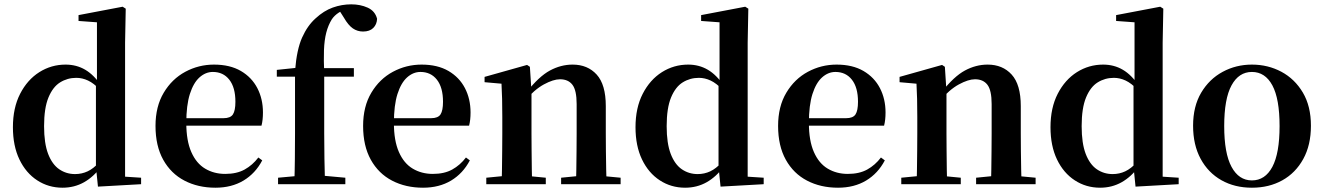

<svg xmlns="http://www.w3.org/2000/svg" viewBox="-20 -850 6109 886"><path d="M268.5 16.2Q204 16.2 151.9 -17.7Q99.7 -51.5 69.6 -114.2Q39.6 -176.8 39.6 -263.1Q39.6 -352.4 72.9 -417.2Q106.2 -482 161.4 -517Q216.7 -551.9 282.5 -551.9Q332.9 -551.9 373.4 -528.1Q413.8 -504.4 447.8 -453.6H457.1L440.3 -436.8Q412.9 -465.9 386.3 -478.3Q359.7 -490.8 331.9 -490.8Q291.2 -490.8 257.5 -469.9Q223.9 -449.1 203.6 -400.1Q183.4 -351.2 183.4 -267.7Q183.4 -188.6 202.1 -139.8Q220.9 -91.1 253.4 -68.9Q285.9 -46.7 326.3 -46.7Q357.5 -46.7 384.5 -59.4Q411.5 -72.1 437.8 -100.9L456.6 -80.8H446.1Q412.8 -34.5 368 -9.1Q323.1 16.2 268.5 16.2ZM432 11.2 422.7 -81.1V-83.3V-457.2L427.4 -468.4V-747.1L342.4 -753.3V-780.3L545.9 -819L560.2 -810L557.2 -652.7V-34.7L631.1 -29.9V0Z M974.2 16.2Q893.8 16.2 831.2 -16.5Q768.6 -49.1 733.1 -113Q697.6 -176.9 697.6 -268.8Q697.6 -358.8 735.6 -422.2Q773.5 -485.7 835.2 -518.8Q896.9 -551.9 967.4 -551.9Q1041.1 -551.9 1091.5 -522.5Q1141.8 -493.1 1167.6 -443.2Q1193.4 -393.3 1193.4 -330.9Q1193.4 -296.1 1186.7 -270.2H756.1V-304.6H1011.4Q1043.5 -304.6 1054.9 -322.2Q1066.3 -339.8 1066.3 -380.4Q1066.3 -446.3 1038.2 -482.2Q1010.1 -518 962.1 -518Q928.7 -518 900.6 -492.9Q872.6 -467.8 856.1 -416Q839.7 -364.1 839.7 -282.7Q839.7 -200.5 862.9 -148.2Q886 -95.8 926.8 -71.7Q967.5 -47.5 1019.4 -47.5Q1072.4 -47.5 1108.9 -67.7Q1145.3 -87.9 1172.2 -123.2L1190.1 -109.9Q1158.6 -49.8 1103.7 -16.8Q1048.7 16.2 974.2 16.2Z M1263.1 0V-29.9L1376.4 -40.2H1460.5L1573.6 -29.9V0ZM1338.1 0Q1340.1 -58.2 1340.7 -117.4Q1341.4 -176.6 1341.4 -234.8V-496.1H1257.4V-527.5L1388.5 -541.2L1341.1 -516.1L1341.8 -526.6Q1349.5 -621.9 1374.2 -677Q1399 -732.1 1436.3 -765.3Q1474.1 -800.3 1515.7 -815.2Q1557.3 -830 1600.8 -830Q1642.8 -830 1676.9 -814.6Q1710.9 -799.1 1720.1 -763.3Q1719.1 -737.6 1702.5 -721Q1685.9 -704.5 1655.2 -704.5Q1629.4 -704.5 1608.3 -718.9Q1587.2 -733.4 1566.9 -768.6L1541.9 -808V-817H1588.9V-808.7Q1564 -805.2 1543.6 -792Q1523.1 -778.7 1511.3 -761Q1494.5 -734 1485.6 -699.4Q1476.7 -664.8 1475 -618.6Q1473.4 -572.4 1476.1 -511.3V-234.8Q1476.1 -176.6 1477.1 -117.4Q1478.1 -58.2 1479.8 0ZM1409.6 -496.1V-535.7H1613V-496.1Z M1932.2 16.2Q1851.8 16.2 1789.2 -16.5Q1726.6 -49.1 1691.1 -113Q1655.6 -176.9 1655.6 -268.8Q1655.6 -358.8 1693.6 -422.2Q1731.5 -485.7 1793.2 -518.8Q1854.9 -551.9 1925.4 -551.9Q1999.1 -551.9 2049.5 -522.5Q2099.8 -493.1 2125.6 -443.2Q2151.4 -393.3 2151.4 -330.9Q2151.4 -296.1 2144.7 -270.2H1714.1V-304.6H1969.4Q2001.5 -304.6 2012.9 -322.2Q2024.3 -339.8 2024.3 -380.4Q2024.3 -446.3 1996.2 -482.2Q1968.1 -518 1920.1 -518Q1886.7 -518 1858.6 -492.9Q1830.6 -467.8 1814.1 -416Q1797.7 -364.1 1797.7 -282.7Q1797.7 -200.5 1820.9 -148.2Q1844 -95.8 1884.8 -71.7Q1925.5 -47.5 1977.4 -47.5Q2030.4 -47.5 2066.9 -67.7Q2103.3 -87.9 2130.2 -123.2L2148.1 -109.9Q2116.6 -49.8 2061.7 -16.8Q2006.7 16.2 1932.2 16.2Z M2224 0V-29.9L2329.6 -40.2H2392.7L2498.6 -29.9V0ZM2294.2 0Q2295.9 -25.5 2296.4 -67.4Q2296.9 -109.4 2297.4 -154.8Q2297.9 -200.3 2297.9 -234.8V-310.2Q2297.9 -360 2297 -393.7Q2296.2 -427.5 2294.2 -463.8L2216.1 -470.7V-495.2L2412.2 -550.4L2425.2 -541.7L2432.6 -428V-425.6V-234.8Q2432.6 -200.3 2433.1 -154.8Q2433.6 -109.4 2434.1 -67.4Q2434.6 -25.5 2435.6 0ZM2569.3 0V-29.9L2673.2 -40.2H2735.8L2843.9 -29.9V0ZM2638 0Q2639 -25.5 2639.5 -66.9Q2640 -108.4 2640.5 -153.8Q2641 -199.3 2641 -234.8V-369.8Q2641 -433.2 2621.6 -458.7Q2602.2 -484.2 2564.2 -484.2Q2533.6 -484.2 2489.8 -460.5Q2446.1 -436.8 2400.5 -383.3L2395.6 -425.7H2410.9Q2467.1 -497.3 2517.7 -524.6Q2568.3 -551.9 2622.5 -551.9Q2691.6 -551.9 2733.5 -505.8Q2775.5 -459.6 2775.5 -360.5V-234.8Q2775.5 -199.3 2776 -153.8Q2776.5 -108.4 2777.3 -66.9Q2778.2 -25.5 2779.2 0Z M3141.5 16.2Q3077 16.2 3024.9 -17.7Q2972.7 -51.5 2942.6 -114.2Q2912.6 -176.8 2912.6 -263.1Q2912.6 -352.4 2945.9 -417.2Q2979.2 -482 3034.4 -517Q3089.7 -551.9 3155.5 -551.9Q3205.9 -551.9 3246.4 -528.1Q3286.8 -504.4 3320.8 -453.6H3330.1L3313.3 -436.8Q3285.9 -465.9 3259.3 -478.3Q3232.7 -490.8 3204.9 -490.8Q3164.2 -490.8 3130.5 -469.9Q3096.9 -449.1 3076.6 -400.1Q3056.4 -351.2 3056.4 -267.7Q3056.4 -188.6 3075.1 -139.8Q3093.9 -91.1 3126.4 -68.9Q3158.9 -46.7 3199.3 -46.7Q3230.5 -46.7 3257.5 -59.4Q3284.5 -72.1 3310.8 -100.9L3329.6 -80.8H3319.1Q3285.8 -34.5 3241 -9.1Q3196.1 16.2 3141.5 16.2ZM3305 11.2 3295.7 -81.1V-83.3V-457.2L3300.4 -468.4V-747.1L3215.4 -753.3V-780.3L3418.9 -819L3433.2 -810L3430.2 -652.7V-34.7L3504.1 -29.9V0Z M3847.2 16.2Q3766.8 16.2 3704.2 -16.5Q3641.6 -49.1 3606.1 -113Q3570.6 -176.9 3570.6 -268.8Q3570.6 -358.8 3608.6 -422.2Q3646.5 -485.7 3708.2 -518.8Q3769.9 -551.9 3840.4 -551.9Q3914.1 -551.9 3964.5 -522.5Q4014.8 -493.1 4040.6 -443.2Q4066.4 -393.3 4066.4 -330.9Q4066.4 -296.1 4059.7 -270.2H3629.1V-304.6H3884.4Q3916.5 -304.6 3927.9 -322.2Q3939.3 -339.8 3939.3 -380.4Q3939.3 -446.3 3911.2 -482.2Q3883.1 -518 3835.1 -518Q3801.7 -518 3773.6 -492.9Q3745.6 -467.8 3729.1 -416Q3712.7 -364.1 3712.7 -282.7Q3712.7 -200.5 3735.9 -148.2Q3759 -95.8 3799.8 -71.7Q3840.5 -47.5 3892.4 -47.5Q3945.4 -47.5 3981.9 -67.7Q4018.3 -87.9 4045.2 -123.2L4063.1 -109.9Q4031.6 -49.8 3976.7 -16.8Q3921.7 16.2 3847.2 16.2Z M4139 0V-29.9L4244.6 -40.2H4307.7L4413.6 -29.9V0ZM4209.2 0Q4210.9 -25.5 4211.4 -67.4Q4211.9 -109.4 4212.4 -154.8Q4212.9 -200.3 4212.9 -234.8V-310.2Q4212.9 -360 4212 -393.7Q4211.2 -427.5 4209.2 -463.8L4131.1 -470.7V-495.2L4327.2 -550.4L4340.2 -541.7L4347.6 -428V-425.6V-234.8Q4347.6 -200.3 4348.1 -154.8Q4348.6 -109.4 4349.1 -67.4Q4349.6 -25.5 4350.6 0ZM4484.3 0V-29.9L4588.2 -40.2H4650.8L4758.9 -29.9V0ZM4553 0Q4554 -25.5 4554.5 -66.9Q4555 -108.4 4555.5 -153.8Q4556 -199.3 4556 -234.8V-369.8Q4556 -433.2 4536.6 -458.7Q4517.2 -484.2 4479.2 -484.2Q4448.6 -484.2 4404.8 -460.5Q4361.1 -436.8 4315.5 -383.3L4310.6 -425.7H4325.9Q4382.1 -497.3 4432.7 -524.6Q4483.3 -551.9 4537.5 -551.9Q4606.6 -551.9 4648.5 -505.8Q4690.5 -459.6 4690.5 -360.5V-234.8Q4690.5 -199.3 4691 -153.8Q4691.5 -108.4 4692.3 -66.9Q4693.2 -25.5 4694.2 0Z M5056.5 16.2Q4992 16.2 4939.9 -17.7Q4887.7 -51.5 4857.6 -114.2Q4827.6 -176.8 4827.6 -263.1Q4827.6 -352.4 4860.9 -417.2Q4894.2 -482 4949.4 -517Q5004.7 -551.9 5070.5 -551.9Q5120.9 -551.9 5161.4 -528.1Q5201.8 -504.4 5235.8 -453.6H5245.1L5228.3 -436.8Q5200.9 -465.9 5174.3 -478.3Q5147.7 -490.8 5119.9 -490.8Q5079.2 -490.8 5045.5 -469.9Q5011.9 -449.1 4991.6 -400.1Q4971.4 -351.2 4971.4 -267.7Q4971.4 -188.6 4990.1 -139.8Q5008.9 -91.1 5041.4 -68.9Q5073.9 -46.7 5114.3 -46.7Q5145.5 -46.7 5172.5 -59.4Q5199.5 -72.1 5225.8 -100.9L5244.6 -80.8H5234.1Q5200.8 -34.5 5156 -9.1Q5111.1 16.2 5056.5 16.2ZM5220 11.2 5210.7 -81.1V-83.3V-457.2L5215.4 -468.4V-747.1L5130.4 -753.3V-780.3L5333.9 -819L5348.2 -810L5345.2 -652.7V-34.7L5419.1 -29.9V0Z M5757 16.2Q5677.7 16.2 5616.5 -18.3Q5555.3 -52.8 5520.5 -117Q5485.6 -181.2 5485.6 -269.8Q5485.6 -359.1 5522.8 -422Q5560 -484.9 5621.9 -518.4Q5683.8 -551.9 5757 -551.9Q5831.1 -551.9 5893.1 -518.8Q5955 -485.6 5992.2 -422.7Q6029.4 -359.8 6029.4 -269.8Q6029.4 -180.5 5994 -116.3Q5958.6 -52 5897.4 -17.9Q5836.2 16.2 5757 16.2ZM5757 -17.5Q5818 -17.5 5851.4 -80.1Q5884.7 -142.6 5884.7 -268.1Q5884.7 -394.2 5851.4 -456.1Q5818 -518 5757 -518Q5696.7 -518 5663 -456.1Q5629.2 -394.2 5629.2 -268.1Q5629.2 -142.6 5663 -80.1Q5696.7 -17.5 5757 -17.5Z"/></svg>

Font: Noto Serif SC
Style: Regular
Weight: 200
Designer: Ryoko NISHIZUKA 西塚涼子 (kana & ideographs); Frank Grießhammer (Latin, Greek & Cyrillic); Wenlong ZHANG 张文龙 (bopomofo); San
Foundry: Adobe
Version: Version 2.001;hotconv 1.1.0;makeotfexe 2.6.0